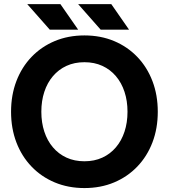

<svg xmlns="http://www.w3.org/2000/svg" viewBox="-20 -909 828 941"><path d="M182.6 -361.3Q182.6 -414.5 197.2 -458.8Q211.7 -503.1 239.4 -535.7Q267 -568.3 306 -586.2Q344.9 -604.1 393.8 -604.1Q442.6 -604.1 481.5 -586.2Q520.5 -568.3 548.1 -535.7Q575.8 -503.1 590.3 -458.8Q604.9 -414.5 604.9 -361.3Q604.9 -308.2 590.3 -263.9Q575.8 -219.5 548.1 -187Q520.5 -154.4 481.5 -136.5Q442.6 -118.6 393.8 -118.6Q344.9 -118.6 306 -136.5Q267 -154.4 239.4 -187Q211.7 -219.5 197.2 -263.9Q182.6 -308.2 182.6 -361.3ZM34.2 -361.3Q34.2 -279.6 60.3 -211.2Q86.4 -142.9 134.5 -92.7Q182.6 -42.5 248.5 -14.9Q314.5 12.7 393.8 12.7Q473.3 12.7 539.1 -14.9Q604.9 -42.5 653 -92.7Q701.1 -142.9 727.2 -211.2Q753.3 -279.6 753.3 -361.3Q753.3 -443.1 727.2 -511.4Q701.1 -579.8 653 -630Q604.9 -680.2 539.1 -707.8Q473.3 -735.4 393.8 -735.4Q314.5 -735.4 248.5 -707.8Q182.6 -680.2 134.5 -630Q86.4 -579.8 60.3 -511.4Q34.2 -443.1 34.2 -361.3ZM223.9 -763.7 113.6 -888.7H276.1L363 -763.7ZM473.3 -763.7 363 -888.7H525.5L612.4 -763.7Z"/></svg>

Font: Giphurs SC
Style: Regular
Weight: 400
Version: Version 0.920